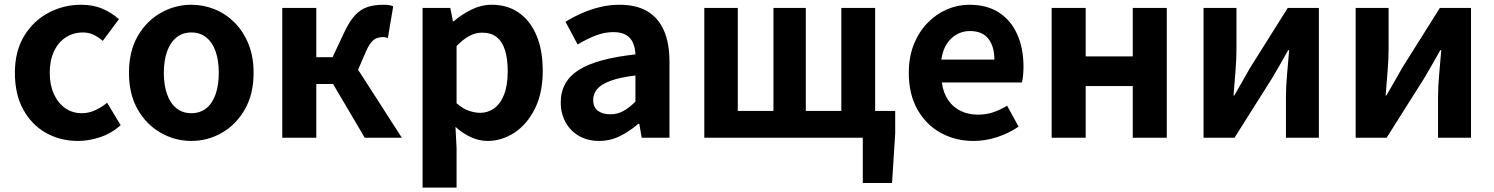

<svg xmlns="http://www.w3.org/2000/svg" viewBox="-20 -594 6443 828"><path d="M316.8 13.8Q239.7 13.8 178 -21.1Q116.3 -55.9 80.2 -121.7Q44.2 -187.5 44.2 -279.9Q44.2 -372.8 83.8 -438.4Q123.4 -503.9 188.8 -538.7Q254.1 -573.5 329.5 -573.5Q382 -573.5 422.1 -556.2Q462.2 -538.8 492.9 -511.4L423.1 -417.6Q402.6 -435.6 381.9 -444.8Q361.2 -454 338.1 -454Q295.4 -454 262.9 -432.3Q230.3 -410.7 212.4 -371.7Q194.5 -332.7 194.5 -279.9Q194.5 -227.4 212.5 -188.2Q230.5 -148.9 261.7 -127.3Q292.9 -105.8 332.7 -105.8Q363.4 -105.8 391 -118.8Q418.7 -131.9 442 -150.9L500.4 -53.9Q460.4 -18.6 411.8 -2.4Q363.2 13.8 316.8 13.8Z M805.3 13.8Q735.3 13.8 673.6 -21.1Q611.9 -55.9 574 -121.7Q536.2 -187.5 536.2 -279.9Q536.2 -372.8 574 -438.4Q611.9 -503.9 673.6 -538.7Q735.3 -573.5 805.3 -573.5Q857.7 -573.5 906.1 -553.9Q954.4 -534.2 992 -496.4Q1029.6 -458.5 1051.6 -404.2Q1073.6 -349.8 1073.6 -279.9Q1073.6 -187.5 1035.6 -121.7Q997.7 -55.9 936.5 -21.1Q875.3 13.8 805.3 13.8ZM805.3 -105.8Q843.3 -105.8 869.9 -127.3Q896.5 -148.9 910 -188.2Q923.5 -227.4 923.5 -279.9Q923.5 -332.7 910 -371.7Q896.5 -410.7 869.9 -432.3Q843.3 -454 805.3 -454Q767.2 -454 740.7 -432.3Q714.1 -410.7 700.3 -371.7Q686.5 -332.7 686.5 -279.9Q686.5 -227.4 700.3 -188.2Q714.1 -148.9 740.7 -127.3Q767.2 -105.8 805.3 -105.8Z M1197.3 0V-559.8H1344V-347.2H1414.2L1465.1 -455.6Q1488.5 -504.9 1512.7 -530Q1537 -555.2 1566.8 -564.4Q1596.6 -573.5 1634 -573.5Q1645.6 -573.5 1656.4 -572.2Q1667.2 -570.8 1675.7 -566.4L1652.6 -429.8Q1647.9 -431.8 1642.9 -433Q1638 -434.1 1632 -434.1Q1618 -434.1 1605.7 -429.8Q1593.5 -425.5 1582 -412.4Q1570.4 -399.4 1558.3 -372.1L1524.3 -293.4L1712.9 0H1553L1416.4 -231.7H1344V0Z M1802.3 214.9V-559.8H1922L1933.4 -501.9H1936.2Q1971.3 -532.1 2013.5 -552.8Q2055.7 -573.5 2100.8 -573.5Q2169.7 -573.5 2219 -538.1Q2268.4 -502.6 2294.5 -439.1Q2320.6 -375.6 2320.6 -288.9Q2320.6 -192.9 2286.6 -125Q2252.5 -57.1 2198.3 -21.7Q2144.2 13.8 2082.7 13.8Q2046.5 13.8 2011.4 -2.2Q1976.2 -18.1 1944.3 -46.8L1949 44.4V214.9ZM2050.6 -107.4Q2084 -107.4 2111.1 -126.9Q2138.2 -146.4 2153.9 -186.2Q2169.5 -226.1 2169.5 -286.6Q2169.5 -340.3 2157.9 -377.5Q2146.2 -414.6 2122.1 -433.9Q2098.1 -453.2 2058.8 -453.2Q2030.5 -453.2 2004.2 -439Q1978 -424.9 1949 -395.7V-148.7Q1975.7 -125.3 2002 -116.3Q2028.2 -107.4 2050.6 -107.4Z M2563.4 13.8Q2513.9 13.8 2476.6 -7.9Q2439.4 -29.5 2418.8 -67.2Q2398.2 -105 2398.2 -152.6Q2398.2 -242.2 2474.9 -291.6Q2551.7 -341 2720.3 -359.4Q2719.2 -386.8 2710.1 -408.6Q2701 -430.4 2680.4 -442.9Q2659.8 -455.5 2625.1 -455.5Q2586.3 -455.5 2548.3 -440.5Q2510.3 -425.6 2471 -402.4L2418.7 -500.1Q2452.1 -520.7 2489.2 -537.1Q2526.3 -553.4 2567.3 -563.5Q2608.3 -573.5 2652.1 -573.5Q2723.4 -573.5 2771 -545.7Q2818.6 -517.8 2842.9 -463Q2867.1 -408.3 2867.1 -327V0H2747.4L2736.9 -59.9H2732.4Q2696.3 -28.4 2654 -7.3Q2611.8 13.8 2563.4 13.8ZM2611.7 -101.1Q2643.1 -101.1 2668.6 -115.4Q2694.1 -129.7 2720.3 -155.8V-268.4Q2652.4 -260.3 2612.2 -245.2Q2572 -230.1 2555.1 -209.7Q2538.1 -189.3 2538.1 -163.8Q2538.1 -130.8 2558.7 -116Q2579.3 -101.1 2611.7 -101.1Z M3700.8 195.2V0H3663V-115.7H3840.6V-20L3827 195.2ZM3017.3 0V-559.8H3161.7V-115.7H3315.5V-559.8H3455V-115.7H3608.2V-559.8H3754V0Z M4178.4 13.8Q4099.9 13.8 4036.7 -21.2Q3973.5 -56.1 3936.4 -121.9Q3899.2 -187.7 3899.2 -279.9Q3899.2 -348.1 3920.8 -402.2Q3942.4 -456.3 3979.6 -494.8Q4016.8 -533.2 4063.5 -553.4Q4110.3 -573.5 4159.7 -573.5Q4237.1 -573.5 4289 -539.3Q4340.9 -505.1 4367.4 -444.7Q4393.8 -384.4 4393.8 -306.4Q4393.8 -285.9 4391.9 -267.6Q4389.9 -249.4 4387.1 -238.4H4041.7Q4047.9 -192.8 4069.2 -162.1Q4090.4 -131.4 4123.1 -115.5Q4155.8 -99.6 4197.6 -99.6Q4231.6 -99.6 4262 -109.4Q4292.3 -119.3 4323.1 -138.2L4372.6 -47.9Q4331.7 -19.8 4281 -3Q4230.4 13.8 4178.4 13.8ZM4039.4 -336.9H4268.3Q4268.3 -393.2 4242.4 -426.7Q4216.6 -460.2 4162.1 -460.2Q4133 -460.2 4107.2 -446.4Q4081.4 -432.6 4063.4 -405.4Q4045.4 -378.2 4039.4 -336.9Z M4515.3 0V-559.8H4662V-350.9H4865V-559.8H5011.8V0H4865V-222.8H4662V0Z M5170.3 0V-559.8H5312.3V-383.2Q5312.3 -340.9 5308.1 -287.8Q5303.9 -234.6 5299.5 -182.4H5303Q5317.6 -208.2 5337.2 -241.8Q5356.7 -275.5 5370.4 -300.5L5533.4 -559.8H5667.7V0H5525.6V-176.4Q5525.6 -218.8 5530.3 -272Q5535 -325.2 5539.4 -377.4H5535.2Q5520.7 -352.4 5501.4 -317.9Q5482.2 -283.5 5467.5 -259.3L5303.8 0Z M5826.3 0V-559.8H5968.3V-383.2Q5968.3 -340.9 5964.1 -287.8Q5959.9 -234.6 5955.5 -182.4H5959Q5973.6 -208.2 5993.2 -241.8Q6012.7 -275.5 6026.4 -300.5L6189.4 -559.8H6323.7V0H6181.6V-176.4Q6181.6 -218.8 6186.3 -272Q6191 -325.2 6195.4 -377.4H6191.2Q6176.7 -352.4 6157.4 -317.9Q6138.2 -283.5 6123.5 -259.3L5959.8 0Z"/></svg>

Font: Noto Sans KR Thin
Style: Regular
Weight: 100
Designer: Ryoko NISHIZUKA 西塚涼子 (kana, bopomofo & ideographs); Paul D. Hunt (Latin, Greek & Cyrillic); Sandoll Communications 산돌커뮤니
Foundry: Adobe
Version: Version 2.004-H2;hotconv 1.0.118;makeotfexe 2.5.65603